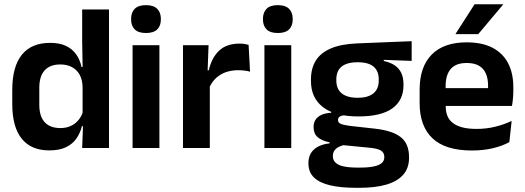

<svg xmlns="http://www.w3.org/2000/svg" viewBox="-20 -706 2504 916"><path d="M215 11.5Q128.5 11.5 83.5 -44.5Q38.5 -100.5 38.5 -209.5V-277Q38.5 -387.5 84 -444.5Q129.5 -501.5 219.5 -501.5Q263.5 -501.5 293.8 -487.5Q324 -473.5 342.8 -447.5Q361.5 -421.5 369 -386.5H406.5L374 -291.5Q373 -326 359.8 -349.8Q346.5 -373.5 323 -386Q299.5 -398.5 267.5 -398.5Q219 -398.5 193.2 -370.5Q167.5 -342.5 167.5 -287V-206Q167.5 -151 193.2 -123Q219 -95 268.5 -95Q296.5 -95 318.5 -105.5Q340.5 -116 355.2 -134.2Q370 -152.5 376.5 -175.5L407 -104H371Q363 -72 345 -45.8Q327 -19.5 295.5 -4Q264 11.5 215 11.5ZM372 0 376.5 -120 374 -148.5V-349L374.5 -369.5L372 -510V-661H500V0Z M612.5 0V-490.5H740.5V0ZM676.5 -548.5Q640 -548.5 622.8 -565.8Q605.5 -583 605.5 -613.5V-616Q605.5 -646.5 622.8 -664Q640 -681.5 676.5 -681.5Q712.5 -681.5 730 -664Q747.5 -646.5 747.5 -616V-613.5Q747.5 -582.5 730 -565.5Q712.5 -548.5 676.5 -548.5Z M977.5 -285 945 -370.5H976Q989.5 -430 1025 -464Q1060.5 -498 1123.5 -498Q1136.5 -498 1147 -496.2Q1157.5 -494.5 1166 -492L1173 -364Q1162 -367.5 1147.5 -369.2Q1133 -371 1117 -371Q1066 -371 1030.2 -348.5Q994.5 -326 977.5 -285ZM853 0V-490.5H975L969.5 -340L981 -335.5V0Z M1241.5 0V-490.5H1369.5V0ZM1305.5 -548.5Q1269 -548.5 1251.8 -565.8Q1234.5 -583 1234.5 -613.5V-616Q1234.5 -646.5 1251.8 -664Q1269 -681.5 1305.5 -681.5Q1341.5 -681.5 1359 -664Q1376.5 -646.5 1376.5 -616V-613.5Q1376.5 -582.5 1359 -565.5Q1341.5 -548.5 1305.5 -548.5Z M1690 -150.5Q1578.5 -150.5 1521 -194.8Q1463.5 -239 1463.5 -319V-326.5Q1463.5 -379.5 1486.5 -416.8Q1509.5 -454 1558.5 -475Q1607.5 -496 1685.5 -499L1944 -509.5V-415.5L1811 -420.5V-415Q1842.5 -408.5 1863.2 -394.2Q1884 -380 1894.5 -357.8Q1905 -335.5 1905 -304V-299.5Q1905 -227 1851.5 -188.8Q1798 -150.5 1690 -150.5ZM1684 93.5H1698Q1737 93.5 1762.5 88.2Q1788 83 1800.8 72.2Q1813.5 61.5 1813.5 44.5V43Q1813.5 22 1797.2 12.2Q1781 2.5 1745 -1L1601.5 -15L1631 -16.5Q1612.5 -13 1598.2 -6.2Q1584 0.5 1576 11.5Q1568 22.5 1568 38.5V39.5Q1568 58 1581 70.2Q1594 82.5 1620 88Q1646 93.5 1684 93.5ZM1677 190Q1606 190 1555.5 178.2Q1505 166.5 1478.2 141Q1451.5 115.5 1451.5 73.5V71.5Q1451.5 43 1464 23.5Q1476.5 4 1499.5 -7.5Q1522.5 -19 1552.5 -22V-27Q1514.5 -34.5 1495.2 -51.8Q1476 -69 1476 -99V-99.5Q1476 -120.5 1485.5 -135Q1495 -149.5 1513.8 -158Q1532.5 -166.5 1560 -168V-182.5L1668.5 -155.5L1633.5 -156.5Q1610.5 -156 1601.5 -150.2Q1592.5 -144.5 1592.5 -134V-133.5Q1592.5 -120.5 1606.5 -114.8Q1620.5 -109 1653 -105L1770.5 -92Q1853 -82.5 1892.2 -51.5Q1931.5 -20.5 1931.5 44V46.5Q1931.5 96 1903.5 127.8Q1875.5 159.5 1822.8 174.8Q1770 190 1695 190ZM1686.5 -239.5Q1720 -239.5 1742.2 -249Q1764.5 -258.5 1775.8 -277Q1787 -295.5 1787 -322V-327.5Q1787 -354 1776 -372.2Q1765 -390.5 1743 -399.8Q1721 -409 1687.5 -409H1686Q1650.5 -409 1628 -399.2Q1605.5 -389.5 1595 -371.2Q1584.5 -353 1584.5 -327.5V-322Q1584.5 -295.5 1595.8 -277Q1607 -258.5 1629.8 -249Q1652.5 -239.5 1686.5 -239.5Z M2231 12Q2105 12 2043.5 -46Q1982 -104 1982 -214V-278Q1982 -387 2039.5 -445.5Q2097 -504 2206.5 -504Q2280.5 -504 2330 -478Q2379.5 -452 2404.2 -404.2Q2429 -356.5 2429 -290V-272.5Q2429 -254.5 2427.2 -235.8Q2425.5 -217 2422.5 -200.5H2306.5Q2308 -228 2308.2 -252.8Q2308.5 -277.5 2308.5 -297.5Q2308.5 -332 2297.5 -356.2Q2286.5 -380.5 2264 -393Q2241.5 -405.5 2206.5 -405.5Q2155 -405.5 2130.5 -377Q2106 -348.5 2106 -296V-250.5L2106.5 -236V-197.5Q2106.5 -174.5 2113.8 -155Q2121 -135.5 2138 -121.2Q2155 -107 2183.2 -99Q2211.5 -91 2254 -91Q2300 -91 2341.8 -101.2Q2383.5 -111.5 2421 -129L2410 -28Q2376.5 -9.5 2331.2 1.2Q2286 12 2231 12ZM2050 -200.5V-285.5H2396.5V-200.5ZM2244 -685.5H2380V-684L2261.5 -543H2153.5V-544.5Z"/></svg>

Font: Anek Latin Medium SemiBold
Style: Regular
Weight: 600
Version: Version 1.003